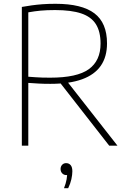

<svg xmlns="http://www.w3.org/2000/svg" viewBox="-20 -767 673 1011"><path d="M95 0V-730.5Q120.5 -735 147.2 -738.8Q174 -742.5 204.8 -744.8Q235.5 -747 272.5 -747Q411 -747 477.2 -696.8Q543.5 -646.5 543.5 -538.5Q543.5 -468 510.8 -420.8Q478 -373.5 412 -349.5Q346 -325.5 245.5 -325.5Q210 -325.5 183.5 -327Q157 -328.5 129 -330.5V0ZM555 0 280.5 -351.5H323L598.5 0ZM244.5 -358Q386 -358 447.8 -402.8Q509.5 -447.5 509.5 -537.5Q509.5 -600.5 485 -639.5Q460.5 -678.5 408 -696.2Q355.5 -714 270.5 -714Q226 -714 194 -711Q162 -708 129 -702V-363Q151 -361.5 168.2 -360.2Q185.5 -359 203.2 -358.5Q221 -358 244.5 -358ZM317 224Q327.5 197 330.8 177Q334 157 334 139L336 155H330Q316.5 155 307.8 146Q299 137 299 123Q299 109.5 307.2 100.8Q315.5 92 328 92Q343 92 352 102.5Q361 113 361 135Q361 153 355.8 176.8Q350.5 200.5 339 224Z"/></svg>

Font: Encode Sans SC Thin
Style: Regular
Weight: 250
Designer: Multiple Designers
Foundry: Impallari Type
Version: Version 3.002